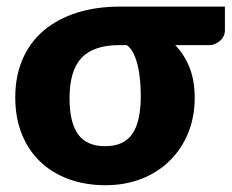

<svg xmlns="http://www.w3.org/2000/svg" viewBox="-20 -538 683 566"><path d="M332 -405Q256 -405 220.5 -367.5Q185 -330 185 -248.5Q185 -177 210.2 -142Q235.5 -107 290 -107Q344.5 -107 369.8 -143Q395 -179 395 -256Q395 -277.5 393 -300.5Q391 -323.5 386.2 -344Q381.5 -364.5 373.5 -380.5Q365.5 -396.5 354 -405ZM643 -518.5V-446.5Q643 -440 639.8 -432.8Q636.5 -425.5 630.2 -419.2Q624 -413 615.2 -409Q606.5 -405 596 -405H496.5Q523 -378 538.5 -339.5Q554 -301 554 -249.5Q554 -194 535 -146.8Q516 -99.5 481.2 -65Q446.5 -30.5 398 -11.2Q349.5 8 290.5 8Q231.5 8 182.5 -10Q133.5 -28 98.5 -61.5Q63.5 -95 44.2 -143Q25 -191 25 -251Q25 -314.5 47 -364.5Q69 -414.5 109.5 -448.5Q150 -482.5 206.8 -500.5Q263.5 -518.5 333 -518.5Z"/></svg>

Font: Lato 2
Style: Regular
Weight: 900
Designer: Lukasz Dziedzic with Adam Twardoch and Botio Nikoltchev
Foundry: tyPoland Lukasz Dziedzic
Version: Version 2.015; 2015-08-06; http://www.latofonts.com/